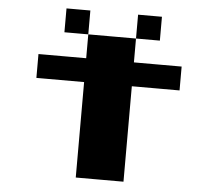

<svg xmlns="http://www.w3.org/2000/svg" viewBox="-58 -1064 1116 1002"><g transform="rotate(5 500.0 -562.5)"><path d="M250 -937.5V-1000H312.5H375V-937.5V-875H500H625V-937.5V-1000H687.5H750V-937.5V-875H687.5H625V-812.5V-750H750H875V-687.5V-625H750H625V-375V-125H500H375V-375V-625H250H125V-687.5V-750H250H375V-812.5V-875H312.5H250Z"/></g></svg>

Font: Press Start 2P
Style: Regular
Weight: 500
Monospace: yes
Version: Version 2.14